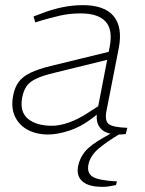

<svg xmlns="http://www.w3.org/2000/svg" viewBox="-20 -516 563 745"><path d="M468 4Q462 5 455 5.5Q448 6 441 6Q391 6 370.5 -17.5Q350 -41 357 -80L358 -88L405 -331Q419 -400 390 -432Q361 -464 293 -464Q249 -464 211 -455Q173 -446 146 -438L117 -429L110 -452L142 -464Q177 -478 218 -487Q259 -496 302 -496Q342 -496 371.5 -486Q401 -476 419.5 -455Q438 -434 443.5 -401.5Q449 -369 440 -325L393 -85Q386 -49 401 -35.5Q416 -22 474 -20ZM165 6Q123 6 89 -11.5Q55 -29 38.5 -63Q22 -97 31 -145Q37 -177 52.5 -198Q68 -219 98 -233.5Q128 -248 177 -260L427 -321L421 -290L189 -233Q143 -222 118 -209.5Q93 -197 82 -180Q71 -163 66 -137Q56 -82 88.5 -55Q121 -28 182 -28Q211 -28 247 -40.5Q283 -53 321 -78L386 -120L384 -92L332 -53Q292 -23 247 -8.5Q202 6 165 6ZM378 209Q324 209 300 188Q276 167 283 129Q289 98 309.5 72.5Q330 47 385 16L419 -3L451 -2V0Q392 35 361 62Q330 89 323 123Q317 155 339 169.5Q361 184 434 188L430 202Q417 205 404 207Q391 209 378 209Z"/></svg>

Font: REM Thin
Style: Italic
Weight: 250
Italic angle: -11°
Designer: Octavio Pardo
Foundry: Ashler Design
Version: Version 1.005;gftools[0.9.28]